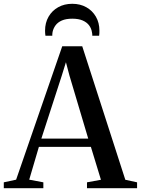

<svg xmlns="http://www.w3.org/2000/svg" viewBox="-43 -992 742 1012"><path d="M42 -45 285 -748H390.5L617.5 -44.5L679.5 -31V0H415.5V-31L489 -44.5L436 -218H162L111 -45L185.5 -31V0H-23V-31ZM422 -261.5 323 -594 304.5 -664 282.5 -593 175 -261.5ZM338 -972Q379.5 -972 411.8 -954Q444 -936 462.5 -904Q481 -872 481 -830.5Q481 -823 480.8 -817Q480.5 -811 479.5 -803.5H443.5Q443.5 -808 443.2 -813Q443 -818 441.5 -823Q438.5 -842.5 426.5 -858.5Q414.5 -874.5 392.8 -884Q371 -893.5 338 -893.5Q305 -893.5 283.2 -884Q261.5 -874.5 249.8 -858.5Q238 -842.5 234 -823Q233 -818 232.8 -813Q232.5 -808 232.5 -803.5H196.5Q195.5 -811 195 -817Q194.5 -823 194.5 -830.5Q194.5 -872 213 -904Q231.5 -936 263.8 -954Q296 -972 338 -972Z"/></svg>

Font: Merriweather 96pt Medium
Style: Regular
Weight: 500
Version: Version 2.100